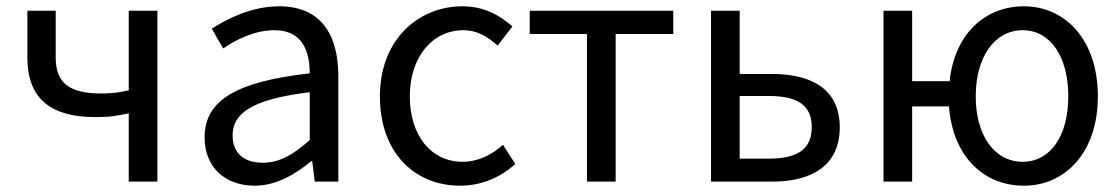

<svg xmlns="http://www.w3.org/2000/svg" viewBox="-20 -577 3559 610"><path d="M389 0H480V-543H389V-290C358 -283 333 -280 301 -280C201 -280 157 -313 157 -394V-543H67V-394C67 -260 146 -205 282 -205C331 -205 351 -209 389 -217Z M789 13C856 13 917 -22 969 -65H972L980 0H1055V-334C1055 -468 999 -557 867 -557C780 -557 703 -518 653 -486L689 -423C732 -452 789 -481 852 -481C941 -481 964 -414 964 -344C733 -318 630 -259 630 -141C630 -43 698 13 789 13ZM815 -60C761 -60 719 -85 719 -147C719 -217 781 -262 964 -284V-132C911 -85 868 -60 815 -60Z M1442 13C1507 13 1569 -12 1617 -56L1578 -117C1544 -86 1500 -63 1450 -63C1350 -63 1282 -146 1282 -271C1282 -396 1354 -481 1452 -481C1496 -481 1529 -461 1561 -432L1608 -493C1569 -527 1520 -557 1449 -557C1310 -557 1187 -452 1187 -271C1187 -91 1298 13 1442 13Z M1845 0H1936V-469H2119V-543H1663V-469H1845Z M2239 0H2433C2562 0 2648 -53 2648 -173C2648 -291 2562 -342 2433 -342H2330V-543H2239ZM2330 -73V-272H2423C2515 -272 2559 -242 2559 -173C2559 -104 2515 -73 2423 -73Z M3229 -63C3140 -63 3080 -146 3080 -271C3080 -396 3140 -481 3229 -481C3318 -481 3374 -396 3374 -271C3374 -146 3318 -63 3229 -63ZM2878 -319V-543H2787V0H2878V-239H2995C3007 -80 3105 13 3233 13C3363 13 3468 -91 3468 -271C3468 -452 3363 -557 3233 -557C3110 -557 3013 -470 2997 -319Z"/></svg>

Font: Noto Sans CJK KR Regular
Style: Regular
Weight: 400
Designer: Ryoko NISHIZUKA (kana & ideographs); Paul D. Hunt (Latin, Greek & Cyrillic); Wenlong ZHANG (bopomofo); Sandoll Communica
Foundry: Adobe Systems Incorporated
Version: Version 1.004;PS 1.004;hotconv 1.0.82;makeotf.lib2.5.63406